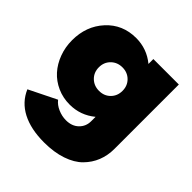

<svg xmlns="http://www.w3.org/2000/svg" viewBox="-196 -619 1008 1008"><g transform="rotate(45 307.5 -115.0)"><path d="M11.8 -233.6Q11.8 -338.6 76.6 -409.3Q141.4 -480 241.8 -480Q321.8 -480 383.6 -429.1V-465.5H572.7V12.7Q572.7 61.4 556.1 103.2Q539.5 145 506.4 178.4Q473.2 211.8 417 230.9Q360.9 250 287.3 250Q188.6 250 122.7 215.7Q56.8 181.4 28.2 114.5L180.9 39.1Q197.7 60.9 226.8 73.6Q255.9 86.4 286.4 86.4Q330.5 86.4 357 60.5Q383.6 34.5 383.6 -3.6V-36.4Q321.8 14.5 241.8 14.5Q191.8 14.5 148.9 -4.8Q105.9 -24.1 75.9 -57.5Q45.9 -90.9 28.9 -136.6Q11.8 -182.3 11.8 -233.6ZM237 -295.2Q211.8 -270.5 211.8 -232.7Q211.8 -195 237 -170.2Q262.3 -145.5 300 -145.5Q337.7 -145.5 362.5 -170.2Q387.3 -195 387.3 -232.7Q387.3 -270.5 362.5 -295.2Q337.7 -320 300 -320Q262.3 -320 237 -295.2Z"/></g></svg>

Font: Spartan MB Black
Style: Regular
Weight: 900
Designer: Matt Bailey, Mirko Velimirovic
Foundry: Matt Bailey
Version: Version 1.005